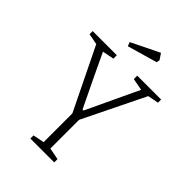

<svg xmlns="http://www.w3.org/2000/svg" viewBox="-222 -854 950 950"><g transform="rotate(45 253.5 -378.5)"><path d="M172 -22 231 -34V-235L72 -561L14 -572V-594H183V-570L122 -558Q165 -466 253 -284H260L389 -558L326 -570V-594H493V-572L436 -561L277 -236V-35L339 -23V0H172ZM182 -685 329 -757 350 -726 347 -709 190 -664Z"/></g></svg>

Font: Grenze ExtraLight
Style: Regular
Weight: 275
Designer: Renata Polastri
Foundry: Omnibus-Type
Version: Version 1.002; ttfautohint (v1.8)